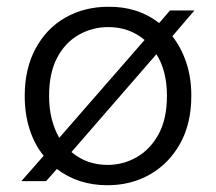

<svg xmlns="http://www.w3.org/2000/svg" viewBox="-20 -535 637 567"><path d="M43 0 109 -75Q82 -108 67.5 -153Q53 -198 53 -252Q53 -332 85 -391.5Q117 -451 173 -483Q229 -515 300 -515Q387 -516 450 -467L482 -504H554L489 -428Q515 -395 530 -350.5Q545 -306 545 -252Q545 -171 512.5 -112Q480 -53 424 -20.5Q368 12 297 12Q211 12 148 -36L116 0ZM125 -252Q125 -214 133 -183Q141 -152 155 -128L407 -417Q362 -455 300 -455Q253 -455 213 -432.5Q173 -410 149 -365Q125 -320 125 -252ZM298 -48Q344 -48 384 -71Q424 -94 448.5 -139Q473 -184 473 -252Q473 -290 465 -320.5Q457 -351 442 -375L191 -86Q236 -48 298 -48Z"/></svg>

Font: DM Sans Light
Style: Regular
Weight: 300
Designer: Colophon Foundry, Jonny Pinhorn
Foundry: Colophon Foundry
Version: Version 4.004; ttfautohint (v1.8.4.7-5d5b)